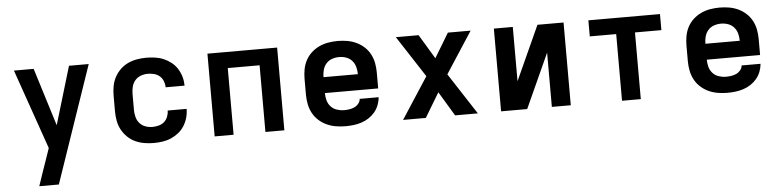

<svg xmlns="http://www.w3.org/2000/svg" viewBox="-45 -757 4890 1202"><g transform="rotate(-5 2400.0 -156.5)"><path d="M160 215Q174 173 188.5 131Q203 89 218 46L240 -18L65 -520H189L302 -156L411 -520H535L283 215Z M898 8Q868 8 838.5 3Q809 -2 782 -14.5Q755 -27 733.5 -48Q712 -69 698 -95Q684 -121 678.5 -150.5Q673 -180 673 -210V-310Q673 -340 678.5 -369.5Q684 -399 698 -425Q712 -451 733.5 -472Q755 -493 782 -505.5Q809 -518 838.5 -523Q868 -528 898 -528Q925 -528 953 -524Q981 -520 1006.5 -509Q1032 -498 1054 -480.5Q1076 -463 1091 -439Q1106 -415 1113.5 -388Q1121 -361 1121 -333H1002Q1002 -353 994.5 -372Q987 -391 972 -404Q957 -417 937 -422Q917 -427 898 -427Q875 -427 853.5 -419Q832 -411 817.5 -394Q803 -377 797.5 -354.5Q792 -332 792 -310V-210Q792 -188 797.5 -165.5Q803 -143 817.5 -126Q832 -109 853.5 -101Q875 -93 898 -93Q917 -93 937 -98Q957 -103 972 -116Q987 -129 994.5 -148Q1002 -167 1002 -187H1121Q1121 -159 1113.5 -132Q1106 -105 1091 -81Q1076 -57 1054 -39.5Q1032 -22 1006.5 -11Q981 0 953 4Q925 8 898 8Z M1281 0V-520H1719V0H1600V-419H1400V0Z M2103 8Q2073 8 2043 3Q2013 -2 1985.5 -14.5Q1958 -27 1935.5 -47.5Q1913 -68 1899 -94Q1885 -120 1879 -150Q1873 -180 1873 -210V-310Q1873 -340 1878.5 -369.5Q1884 -399 1898 -425.5Q1912 -452 1934.5 -472.5Q1957 -493 1984 -505.5Q2011 -518 2040.5 -523Q2070 -528 2100 -528Q2130 -528 2159.5 -523Q2189 -518 2216 -505.5Q2243 -493 2265.5 -472.5Q2288 -452 2302 -425.5Q2316 -399 2321.5 -369.5Q2327 -340 2327 -310V-210H1992Q1992 -187 1998 -164.5Q2004 -142 2019.5 -125Q2035 -108 2057.5 -100.5Q2080 -93 2103 -93Q2119 -93 2136 -95.5Q2153 -98 2168 -105Q2183 -112 2194 -125.5Q2205 -139 2206 -155H2325Q2323 -130 2313.5 -105.5Q2304 -81 2287.5 -61.5Q2271 -42 2249.5 -28Q2228 -14 2203.5 -6Q2179 2 2153.5 5Q2128 8 2103 8ZM1992 -310H2208Q2208 -333 2202 -355.5Q2196 -378 2181 -395Q2166 -412 2144.5 -419.5Q2123 -427 2100 -427Q2077 -427 2055.5 -419.5Q2034 -412 2019 -395Q2004 -378 1998 -355.5Q1992 -333 1992 -310Z M2465 0 2634 -260 2465 -520H2608L2700 -367L2792 -520H2935L2766 -260L2935 0H2792L2700 -153L2608 0Z M3081 0V-520H3200V-179L3355 -520H3519V0H3400V-341L3245 0Z M3841 0V-419H3675V-520H4125V-419H3959V0Z M4503 8Q4473 8 4443 3Q4413 -2 4385.5 -14.5Q4358 -27 4335.5 -47.5Q4313 -68 4299 -94Q4285 -120 4279 -150Q4273 -180 4273 -210V-310Q4273 -340 4278.5 -369.5Q4284 -399 4298 -425.5Q4312 -452 4334.5 -472.5Q4357 -493 4384 -505.5Q4411 -518 4440.5 -523Q4470 -528 4500 -528Q4530 -528 4559.5 -523Q4589 -518 4616 -505.5Q4643 -493 4665.5 -472.5Q4688 -452 4702 -425.5Q4716 -399 4721.5 -369.5Q4727 -340 4727 -310V-210H4392Q4392 -187 4398 -164.5Q4404 -142 4419.5 -125Q4435 -108 4457.5 -100.5Q4480 -93 4503 -93Q4519 -93 4536 -95.5Q4553 -98 4568 -105Q4583 -112 4594 -125.5Q4605 -139 4606 -155H4725Q4723 -130 4713.5 -105.5Q4704 -81 4687.5 -61.5Q4671 -42 4649.5 -28Q4628 -14 4603.5 -6Q4579 2 4553.5 5Q4528 8 4503 8ZM4392 -310H4608Q4608 -333 4602 -355.5Q4596 -378 4581 -395Q4566 -412 4544.5 -419.5Q4523 -427 4500 -427Q4477 -427 4455.5 -419.5Q4434 -412 4419 -395Q4404 -378 4398 -355.5Q4392 -333 4392 -310Z"/></g></svg>

Font: Iosevka Aile
Style: Bold
Weight: 700
Designer: Belleve Invis
Foundry: Belleve Invis
Version: Version 28.0.1; ttfautohint (v1.8.4)